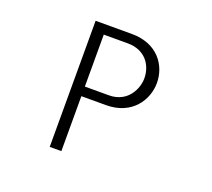

<svg xmlns="http://www.w3.org/2000/svg" viewBox="-132 -943 1265 1146"><g transform="rotate(20 500.0 -370.5)"><path d="M363 30V-319H519C685 -319 760 -440 760 -547C760 -658 683 -771 520 -771H289V30ZM363 -380V-710H516C627 -710 680 -630 680 -547C680 -484 637 -380 515 -380Z"/></g></svg>

Font: LINE Seed JP App_OTF Regular
Style: Regular
Weight: 400
Designer: LY Corporation & Fontrix & Fontworks
Version: Version 1.002